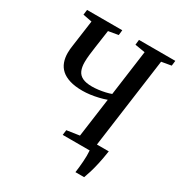

<svg xmlns="http://www.w3.org/2000/svg" viewBox="-206 -884 1110 1185"><g transform="rotate(30 348.5 -291.5)"><path d="M506.5 160Q509 143 511.2 122.2Q513.5 101.5 515 80Q516.5 58.5 516.8 38Q517 17.5 515.5 0L470.5 -54H620.5Q612.5 -0.5 603.5 40Q594.5 80.5 585.5 109.8Q576.5 139 568.5 160ZM323.5 0 328 -36 418 -49.5 456 -326.5Q431.5 -317.5 403 -310.8Q374.5 -304 345.8 -300.2Q317 -296.5 291.5 -296.5Q238.5 -296.5 201.2 -308Q164 -319.5 141 -340.2Q118 -361 107.5 -390Q97 -419 97 -454Q97 -467 98.2 -480.8Q99.5 -494.5 101.5 -507L127.5 -694.5L63.5 -706.5L68 -743H319L315 -706.5L245 -694.5L227 -569Q222.5 -537.5 219.2 -509Q216 -480.5 216 -457Q216 -421.5 226.5 -397.2Q237 -373 262 -360.8Q287 -348.5 330 -348.5Q350.5 -348.5 374.8 -351.5Q399 -354.5 422 -359.8Q445 -365 462 -371.5L506 -694.5L434 -706.5L438 -743H697L692.5 -706.5L623.5 -694.5L535.5 -49.5L607 -35.5L603 0Z"/></g></svg>

Font: Merriweather 60pt Medium
Style: Italic
Weight: 500
Italic angle: -7.8°
Version: Version 2.101